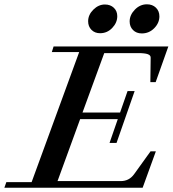

<svg xmlns="http://www.w3.org/2000/svg" viewBox="-62 -881 810 901"><path d="M603.5 -724.1Q578.1 -724.1 562.3 -740Q546.4 -755.9 546.4 -780.3Q546.4 -810.5 570.8 -835.7Q595.2 -860.8 627.4 -860.8Q653.3 -860.8 669.7 -845Q686 -829.1 686 -804.2Q686 -773.4 661.9 -748.8Q637.7 -724.1 603.5 -724.1ZM407.7 -725.1Q382.8 -725.1 367.2 -741Q351.6 -756.8 351.6 -781.2Q351.6 -811.5 376 -835.7Q400.4 -859.9 430.2 -859.9Q456.1 -859.9 472.2 -844.5Q488.3 -829.1 488.3 -805.2Q488.3 -774.4 464.6 -749.8Q440.9 -725.1 407.7 -725.1ZM-41.5 0 -32.2 -26.4H86.4L309.6 -636.7H181.2L189.5 -663.1H728L668.5 -495.6H643.6L645 -610.4Q645.5 -621.6 631.6 -626.7Q617.7 -631.8 586.4 -631.8H427.2L325.2 -353H501.5L536.6 -453.6H569.8L484.9 -210.4H452.1L490.7 -321.8H314L208 -31.2H504.9Q543.5 -31.2 566.9 -63L644.5 -170.9H669.4L607.4 0Z"/></svg>

Font: Elstob 18pt SemiBold
Style: Italic
Weight: 600
Italic angle: -20°
Designer: Peter S. Baker
Version: Version 1.015